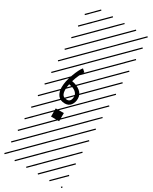

<svg xmlns="http://www.w3.org/2000/svg" viewBox="-340 -1027 1212 1522"><g transform="rotate(30 265.5 -266.0)"><path d="M247.1 -99.1V-24.4H172.9V-99.1ZM177.7 -351.1Q224.1 -343.8 255.4 -318.1Q286.6 -292.5 286.6 -252.9Q286.6 -217.8 268.1 -193.1Q249.5 -168.5 215.3 -168.5Q170.9 -168.5 150.1 -197Q129.4 -225.6 129.4 -268.1Q129.4 -321.8 154.5 -389.4Q179.7 -457 201.2 -481.9L226.6 -459.5Q218.8 -450.2 203.4 -418Q188 -385.7 177.7 -351.1ZM169.4 -317.9Q163.6 -287.6 163.6 -268.1Q163.6 -234.9 175.3 -218.8Q187 -202.6 215.3 -202.6Q232.9 -202.6 242.7 -215.3Q252.4 -228 252.4 -252.9Q252.4 -276.9 230.7 -294.7Q209 -312.5 169.4 -317.9ZM526.9 410.6 533.7 417.5 525.4 425.8 518.6 418.9ZM526.9 304.7 533.7 311.5 419.4 425.8 412.6 418.9ZM526.9 198.7 533.7 205.6 313.5 425.8 306.6 418.9ZM526.9 92.3 533.7 99.1 207.5 425.8 200.7 418.9ZM526.9 -13.2 533.7 -6.3 101.6 425.8 94.7 418.9ZM526.9 -119.1 533.7 -112.3 3.4 418 -3.4 411.1ZM526.9 -225.6 533.7 -218.8 3.4 311.5 -3.4 304.7ZM526.9 -331.5 533.7 -324.7 3.4 205.6 -3.4 198.7ZM526.9 -438 533.7 -431.2 3.4 99.1 -3.4 92.3ZM526.9 -543.5 533.7 -536.6 3.4 -6.3 -3.4 -13.2ZM526.9 -649.4 533.7 -642.6 3.4 -112.3 -3.4 -119.1ZM526.9 -755.9 533.7 -749 3.4 -218.8 -3.4 -225.6ZM526.9 -861.8 533.7 -855 3.4 -324.7 -3.4 -331.5ZM516.6 -958 523.4 -951.2 3.4 -431.2 -3.4 -438ZM411.1 -958 418 -951.2 3.4 -536.6 -3.4 -543.5ZM305.2 -958 312 -951.2 3.4 -642.6 -3.4 -649.4ZM198.7 -958 205.6 -951.2 3.4 -749 -3.4 -755.9ZM92.3 -958 99.1 -951.2 3.4 -855 -3.4 -861.8Z"/></g></svg>

Font: AzarMehrMSRS2
Style: Regular
Weight: 1
Designer: Amin Abedi
Version: Version 1.00